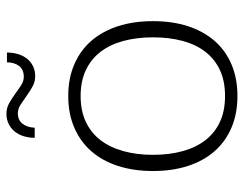

<svg xmlns="http://www.w3.org/2000/svg" viewBox="-99 -633 739 581"><g transform="rotate(-90 270.5 -342.5)"><path d="M270.5 -505.5Q324 -505.5 366.2 -487.2Q408.5 -469 437.5 -435.5Q466.5 -402 481.8 -354.8Q497 -307.5 497 -249Q497 -190.5 481.8 -143.5Q466.5 -96.5 437.5 -63Q408.5 -29.5 366.2 -11.5Q324 6.5 270.5 6.5Q217 6.5 174.8 -11.5Q132.5 -29.5 103.2 -63Q74 -96.5 58.8 -143.5Q43.5 -190.5 43.5 -249Q43.5 -307.5 58.8 -354.8Q74 -402 103.2 -435.5Q132.5 -469 174.8 -487.2Q217 -505.5 270.5 -505.5ZM270.5 -31Q315 -31 348.2 -46.2Q381.5 -61.5 403.8 -90Q426 -118.5 437 -158.8Q448 -199 448 -249Q448 -298.5 437 -339Q426 -379.5 403.8 -408.2Q381.5 -437 348.2 -452.5Q315 -468 270.5 -468Q226 -468 192.8 -452.5Q159.5 -437 137.2 -408.2Q115 -379.5 103.8 -339Q92.5 -298.5 92.5 -249Q92.5 -199 103.8 -158.8Q115 -118.5 137.2 -90Q159.5 -61.5 192.8 -46.2Q226 -31 270.5 -31ZM328.5 -640Q350 -640 361 -653.8Q372 -667.5 372.5 -691H402Q402 -673 397.2 -657.2Q392.5 -641.5 383.2 -630Q374 -618.5 360.5 -612Q347 -605.5 330 -605.5Q313.5 -605.5 298.8 -613.8Q284 -622 270.5 -631.8Q257 -641.5 244.2 -649.8Q231.5 -658 218.5 -658Q197.5 -658 186.5 -643.8Q175.5 -629.5 174.5 -607H144Q144 -625 149 -640.8Q154 -656.5 163.5 -668Q173 -679.5 186.5 -686Q200 -692.5 217 -692.5Q234 -692.5 248.8 -684.2Q263.5 -676 276.8 -666.2Q290 -656.5 302.8 -648.2Q315.5 -640 328.5 -640Z"/></g></svg>

Font: o
Style: Regular
Weight: 300
Designer: Lukasz Dziedzic
Foundry: Lukasz Dziedzic
Version: Version 1.104; Western+Polish opensource; ttfautohint (v1.8.